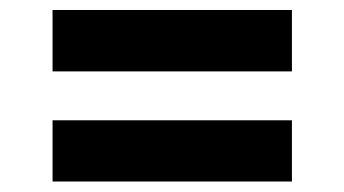

<svg xmlns="http://www.w3.org/2000/svg" viewBox="-20 -531 676 377"><path d="M83.2 -390.8V-511.4H553.2V-390.8ZM83.2 -174.6V-294.8H553.2V-174.6Z"/></svg>

Font: Overpass
Style: Regular
Weight: 400
Designer: Delve Withrington, Dave Bailey, Thomas Jockin
Foundry: Delve Fonts LLC
Version: Version 4.000